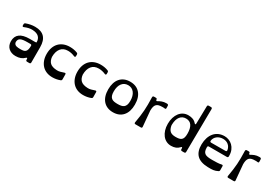

<svg xmlns="http://www.w3.org/2000/svg" viewBox="64 -1988 4507 3130"><g transform="rotate(30 2318.0 -422.5)"><path d="M270 -123Q303 -123 326.5 -127.5Q350 -132 365 -146.5Q380 -161 387.5 -187Q395 -213 395 -256Q395 -279 371 -279H314Q268 -279 237.5 -274.5Q207 -270 188 -260Q169 -250 160 -234.5Q151 -219 149 -198Q148 -190 148.5 -183.5Q149 -177 152 -169Q158 -153 169 -144Q180 -135 195 -130.5Q210 -126 229 -124.5Q248 -123 270 -123ZM299 -560Q535 -560 535 -312V-24Q535 0 511 0H470Q445 0 445 -24V-35Q445 -52 437.5 -54.5Q430 -57 418 -45Q389 -16 349.5 -1Q310 14 256 14Q214 14 180.5 1.5Q147 -11 123 -33.5Q99 -56 86 -88Q73 -120 73 -159Q73 -345 319 -345H421Q445 -345 445 -354Q445 -417 407 -453.5Q369 -490 290 -494Q251 -496 214 -487Q177 -478 142 -463Q129 -457 121 -461.5Q113 -466 113 -480V-501Q113 -521 133 -529Q217 -560 299 -560Z M1114 -479Q1114 -465 1106 -460.5Q1098 -456 1085 -462Q1023 -489 960 -489Q872 -489 826.5 -431Q781 -373 781 -273Q788 -201 828 -164Q868 -127 956 -123Q988 -121 1020 -130Q1052 -139 1084 -150Q1112 -160 1112 -132L1113 -42Q1113 -20 1095 -13Q1027 14 950 14Q888 14 838.5 -6Q789 -26 754 -63.5Q719 -101 700 -154Q681 -207 681 -273Q681 -340 700 -393Q719 -446 754.5 -483Q790 -520 841 -540Q892 -560 956 -560Q1032 -560 1095 -535Q1114 -528 1114 -507Z M1693 -479Q1693 -465 1685 -460.5Q1677 -456 1664 -462Q1602 -489 1539 -489Q1451 -489 1405.5 -431Q1360 -373 1360 -273Q1367 -201 1407 -164Q1447 -127 1535 -123Q1567 -121 1599 -130Q1631 -139 1663 -150Q1691 -160 1691 -132L1692 -42Q1692 -20 1674 -13Q1606 14 1529 14Q1467 14 1417.5 -6Q1368 -26 1333 -63.5Q1298 -101 1279 -154Q1260 -207 1260 -273Q1260 -340 1279 -393Q1298 -446 1333.5 -483Q1369 -520 1420 -540Q1471 -560 1535 -560Q1611 -560 1674 -535Q1693 -528 1693 -507Z M2090 -494Q2018 -494 1976 -440Q1934 -386 1934 -289Q1934 -241 1944.5 -212Q1955 -183 1975.5 -167Q1996 -151 2025 -146Q2054 -141 2090 -141Q2126 -141 2155 -146.5Q2184 -152 2204 -167.5Q2224 -183 2235 -212Q2246 -241 2246 -289Q2246 -383 2204 -438.5Q2162 -494 2090 -494ZM2090 -560Q2208 -560 2274.5 -484.5Q2341 -409 2341 -273Q2341 -137 2274.5 -61.5Q2208 14 2090 14Q2031 14 1984.5 -5.5Q1938 -25 1905.5 -62Q1873 -99 1856 -152Q1839 -205 1839 -273Q1839 -340 1856 -393.5Q1873 -447 1905.5 -484Q1938 -521 1984.5 -540.5Q2031 -560 2090 -560Z M2815 -482Q2815 -468 2808.5 -464.5Q2802 -461 2788 -463Q2779 -465 2769.5 -465Q2760 -465 2747 -465Q2709 -465 2682.5 -458Q2656 -451 2639 -434Q2622 -417 2614 -388Q2606 -359 2606 -315L2632 -25Q2635 0 2608 0H2510Q2483 0 2488 -27Q2501 -101 2508.5 -158Q2516 -215 2520 -269Q2524 -323 2524 -381.5Q2524 -440 2522 -517Q2522 -542 2546 -542H2580Q2604 -542 2604 -522Q2604 -507 2612.5 -503Q2621 -499 2633 -507Q2656 -522 2692.5 -536Q2729 -550 2774 -550Q2779 -550 2783.5 -550Q2788 -550 2794 -549Q2814 -546 2814 -523Z M3178 -495Q3109 -495 3069 -443.5Q3029 -392 3026 -298Q3026 -290 3026 -283Q3026 -276 3028 -268Q3041 -205 3074.5 -177Q3108 -149 3176 -149Q3212 -149 3239 -154Q3266 -159 3284 -174Q3302 -189 3311 -217Q3320 -245 3320 -290Q3320 -390 3285 -442.5Q3250 -495 3178 -495ZM3435 -860Q3459 -860 3459 -835L3450 -24Q3450 0 3426 0H3385Q3360 0 3360 -24V-38Q3360 -55 3352.5 -57Q3345 -59 3334 -46Q3281 14 3185 14Q3135 14 3094 -6.5Q3053 -27 3023.5 -65Q2994 -103 2977.5 -155.5Q2961 -208 2961 -273Q2961 -337 2977.5 -390Q2994 -443 3023.5 -481Q3053 -519 3094 -539.5Q3135 -560 3185 -560Q3233 -560 3271 -545.5Q3309 -531 3335 -500Q3346 -487 3354 -488.5Q3362 -490 3362 -507L3369 -836Q3369 -860 3394 -860Z M3997 -359Q4010 -359 4015 -366.5Q4020 -374 4018 -386Q4008 -443 3967.5 -476.5Q3927 -510 3867 -510Q3834 -510 3806 -500.5Q3778 -491 3756.5 -474Q3735 -457 3721.5 -434Q3708 -411 3705 -384Q3702 -358 3728 -358ZM4089 -310Q4089 -285 4065 -285H3728Q3704 -285 3704 -260Q3704 -216 3713.5 -189.5Q3723 -163 3744 -148Q3765 -133 3798.5 -128Q3832 -123 3881 -123Q3926 -123 3973 -125Q4020 -127 4051 -135Q4063 -138 4071 -134.5Q4079 -131 4079 -117L4080 -44Q4080 -23 4062 -16Q4041 -5 4021.5 1.5Q4002 8 3980.5 11Q3959 14 3934 14.5Q3909 15 3878 14Q3736 10 3669.5 -57.5Q3603 -125 3605 -257Q3606 -324 3624 -380Q3642 -436 3675.5 -476Q3709 -516 3757 -538Q3805 -560 3867 -560Q3908 -560 3948 -544.5Q3988 -529 4019.5 -498.5Q4051 -468 4070 -423Q4089 -378 4089 -319Z M4563 -482Q4563 -468 4556.5 -464.5Q4550 -461 4536 -463Q4527 -465 4517.5 -465Q4508 -465 4495 -465Q4457 -465 4430.5 -458Q4404 -451 4387 -434Q4370 -417 4362 -388Q4354 -359 4354 -315L4380 -25Q4383 0 4356 0H4258Q4231 0 4236 -27Q4249 -101 4256.5 -158Q4264 -215 4268 -269Q4272 -323 4272 -381.5Q4272 -440 4270 -517Q4270 -542 4294 -542H4328Q4352 -542 4352 -522Q4352 -507 4360.5 -503Q4369 -499 4381 -507Q4404 -522 4440.5 -536Q4477 -550 4522 -550Q4527 -550 4531.5 -550Q4536 -550 4542 -549Q4562 -546 4562 -523Z"/></g></svg>

Font: OpenDyslexic 3
Style: Regular
Weight: 400
Designer: Abelardo Gonzalez
Version: Version 1.000;PS 001.001;hotconv 1.0.56